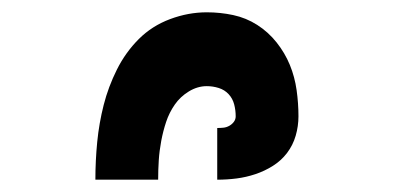

<svg xmlns="http://www.w3.org/2000/svg" viewBox="-20 -800 640 312"><path d="M135 -508Q135 -539 138 -569.5Q141 -600 148.5 -629.5Q156 -659 170 -687Q184 -715 205.5 -736.5Q227 -758 256.5 -769Q286 -780 316 -780Q338 -780 359 -775.5Q380 -771 398 -759.5Q416 -748 429.5 -731Q443 -714 451 -694.5Q459 -675 462 -653.5Q465 -632 465 -611Q465 -595 460.5 -579.5Q456 -564 446.5 -551.5Q437 -539 423.5 -530.5Q410 -522 395 -517Q380 -512 364.5 -510Q349 -508 333 -508V-592Q338 -592 343 -592.5Q348 -593 352.5 -595.5Q357 -598 360 -602Q363 -606 363 -611Q363 -621 360.5 -630.5Q358 -640 351.5 -647Q345 -654 335.5 -657Q326 -660 316 -660Q301 -660 287 -651.5Q273 -643 264 -630Q255 -617 250 -602Q245 -587 242 -571Q239 -555 238 -539.5Q237 -524 237 -508Z"/></svg>

Font: Iosevka Heavy Extended
Style: Regular
Weight: 900
Width: 7
Monospace: yes
Designer: Belleve Invis
Foundry: Belleve Invis
Version: Version 32.5.0; ttfautohint (v1.8.4)